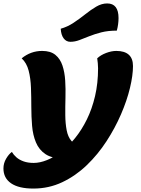

<svg xmlns="http://www.w3.org/2000/svg" viewBox="-84 -896 818 1116"><path d="M110 200Q25 200 -19.5 169.5Q-64 139 -64 83Q-64 53 -48.5 26.5Q-33 0 -15 -13Q-5 4 11.5 18.5Q28 33 53 42Q78 51 112 51Q148 51 189 34.5Q230 18 272 -14Q314 -46 352.5 -93.5Q391 -141 421 -202Q451 -263 468.5 -337.5Q486 -412 486 -499Q486 -513 484.5 -528.5Q483 -544 481 -557Q501 -576 532.5 -588Q564 -600 592 -600Q640 -600 664.5 -578Q689 -556 689 -512Q689 -458 671.5 -385Q654 -312 619.5 -232Q585 -152 535 -75Q485 2 420.5 64Q356 126 278 163Q200 200 110 200ZM284 25Q218 25 180.5 0Q143 -25 125 -68Q107 -111 102.5 -164.5Q98 -218 98 -275Q98 -332 96 -386.5Q94 -441 82.5 -485.5Q71 -530 42 -557Q95 -600 161 -600Q210 -600 238 -577Q266 -554 279 -515Q292 -476 295 -427.5Q298 -379 296.5 -327Q295 -275 295.5 -226.5Q296 -178 303.5 -139Q311 -100 331 -77Q351 -54 390 -54ZM325 -653Q301 -653 286 -673Q271 -693 269 -729Q308 -740 343.5 -763.5Q379 -787 411.5 -813Q444 -839 475.5 -857.5Q507 -876 539 -876Q605 -876 605 -791Q605 -774 602.5 -755Q600 -736 595 -718Q544 -718 505 -708Q466 -698 435 -685.5Q404 -673 377.5 -663Q351 -653 325 -653Z"/></svg>

Font: Lemonada
Style: Regular
Weight: 400
Designer: Mohamed Gaber (Arabic), Eduardo Tunni (Latin)
Foundry: Kief Type Foundry
Version: Version 4.005